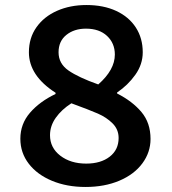

<svg xmlns="http://www.w3.org/2000/svg" viewBox="-20 -731 684 764"><path d="M61 -179Q61 -238 99.5 -282.5Q138 -327 201 -357V-362Q95 -430 95 -523Q95 -580 125 -622.5Q155 -665 207 -688Q259 -711 324 -711Q392 -711 442.5 -687.5Q493 -664 520.5 -621.5Q548 -579 548 -523Q548 -475 518.5 -433.5Q489 -392 446 -363V-359Q507 -328 543 -285Q579 -242 579 -178Q579 -125 546.5 -81Q514 -37 455 -12Q396 13 320 13Q246 13 187 -11.5Q128 -36 94.5 -79.5Q61 -123 61 -179ZM452 -182Q452 -216 428 -240Q404 -264 369.5 -279Q335 -294 264 -320Q225 -295 202 -262.5Q179 -230 179 -193Q179 -143 220 -111.5Q261 -80 323 -80Q381 -80 416.5 -107.5Q452 -135 452 -182ZM437 -514Q437 -559 406 -588Q375 -617 322 -617Q275 -617 244 -592Q213 -567 213 -523Q213 -478 252.5 -450.5Q292 -423 371 -395Q437 -453 437 -514Z"/></svg>

Font: Nebula Sans Semibold
Style: Regular
Weight: 600
Designer: Paul D. Hunt for Adobe (as Source Sans)
Foundry: Nebula Entertainment & Broadcasting LLC
Version: Version 1.010